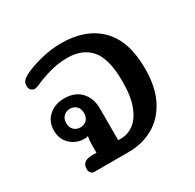

<svg xmlns="http://www.w3.org/2000/svg" viewBox="-127 -701 856 841"><g transform="rotate(-30 301.0 -280.5)"><path d="M122 0Q113 0 106 -7Q99 -14 99 -28Q99 -68 150 -68H172V-112Q172 -130 176 -150Q169 -147 158 -147Q118 -147 88.5 -173.5Q59 -200 59 -245Q59 -290 90 -317.5Q121 -345 168 -345Q222 -345 252 -312.5Q282 -280 282 -229V-68H297Q331 -68 360.5 -89.5Q390 -111 408.5 -158.5Q427 -206 427 -281Q427 -396 386 -444Q345 -492 268 -492Q230 -492 194 -483.5Q158 -475 113 -457Q109 -455 97 -450Q85 -445 78 -445Q70 -445 61.5 -452Q53 -459 53 -475Q53 -490 61.5 -499.5Q70 -509 86 -517Q122 -535 174.5 -548Q227 -561 276 -561Q401 -561 471 -491Q541 -421 541 -281Q541 -187 508 -124Q475 -61 419.5 -30.5Q364 0 297 0ZM212 -246Q212 -268 199.5 -280.5Q187 -293 167 -293Q148 -293 135 -280.5Q122 -268 122 -246Q122 -224 135 -211.5Q148 -199 167 -199Q187 -199 199.5 -211.5Q212 -224 212 -246Z"/></g></svg>

Font: Maitree Semibold
Style: Regular
Weight: 600
Designer: CadsonDemak Team
Foundry: CadsonDemak
Version: Version 1.010